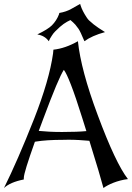

<svg xmlns="http://www.w3.org/2000/svg" viewBox="-20 -945 663 965"><path d="M623 -44.9Q603 -42.5 584.5 -37.6Q565.9 -32.7 549.8 -26.4Q533.7 -20 521 -13.2Q508.3 -6.3 500 0Q492.2 -29.8 474.6 -88.9Q457 -147.9 429.2 -237.3Q402.8 -239.7 376.7 -241.2Q350.6 -242.7 323.2 -242.7Q315.4 -242.7 309.1 -242.4Q302.7 -242.2 297.9 -242.2Q213.4 -242.2 160.2 -233.4L155.3 -232.4Q127.9 -155.3 113.8 -109.9Q99.6 -64.5 99.6 -49.3V-43Q30.8 -29.3 0 0Q33.7 -67.9 71.3 -154.1Q108.9 -240.2 151.4 -347.7Q228 -543 246.6 -675.8L248.5 -695.3Q308.1 -701.7 371.6 -737.8Q386.7 -592.8 470.7 -367.7Q561 -124.5 623 -44.9ZM414.1 -286.1 393.1 -353Q359.9 -459 336.7 -518.8Q313.5 -578.6 300.8 -593.8Q274.9 -555.7 196.3 -344.7L174.8 -287.1Q199.7 -284.7 227.3 -283.2Q254.9 -281.7 285.6 -281.7H295.9Q368.7 -281.7 414.1 -286.1ZM240.7 -817.4Q264.2 -841.3 275.9 -871.6L278.3 -879.9Q313 -885.7 339.4 -900.9L382.8 -925.3L385.3 -917Q393.6 -891.1 414.6 -858.9Q421.9 -847.7 427.2 -842.8Q450.7 -820.8 475.1 -804.7L507.8 -783.7Q441.9 -765.6 404.3 -737.8Q383.3 -788.1 374.5 -800.3Q362.8 -816.4 358.9 -820.8Q347.7 -833 334 -844.2Q318.4 -837.4 299.8 -824.7Q284.2 -814 257.3 -787.1Q248 -777.8 240.7 -766.1Q230.5 -751 225.1 -737.8Q205.6 -765.6 167.5 -772Q221.2 -797.9 240.7 -817.4Z"/></svg>

Font: MedievalSharp
Style: Regular
Weight: 500
Version: Version 1.0